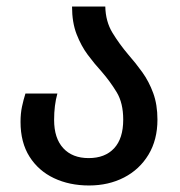

<svg xmlns="http://www.w3.org/2000/svg" viewBox="-20 -559 551 589"><path d="M253 10Q193 10 145.5 -12.5Q98 -35 70.5 -78.5Q43 -122 43 -185Q43 -211 47.5 -232Q52 -253 58 -272H156Q151 -254 148.5 -234Q146 -214 146 -191Q146 -135 174 -104.5Q202 -74 252 -74Q302 -74 330 -104Q358 -134 358 -192Q358 -243 338 -276Q318 -309 292 -339Q270 -363 249.5 -390.5Q229 -418 215 -454Q201 -490 201 -539H303Q304 -493 325 -458.5Q346 -424 374 -391Q396 -366 416.5 -337.5Q437 -309 450 -273.5Q463 -238 463 -192Q463 -130 435.5 -84.5Q408 -39 360.5 -14.5Q313 10 253 10Z"/></svg>

Font: Noto Sans Georgian SemiCondensed Medium
Style: Regular
Weight: 500
Width: 4
Designer: Monotype Design Team, Akaki Razmadze
Foundry: Google LLC
Version: Version 2.005; ttfautohint (v1.8.4.7-5d5b)